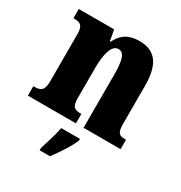

<svg xmlns="http://www.w3.org/2000/svg" viewBox="-180 -677 963 1024"><g transform="rotate(30 302.0 -164.5)"><path d="M12 0H308V-58H305C266 -58 249 -67 249 -122V-305C249 -384 263 -457 307 -457C346 -457 355 -408 355 -323V0H583V-58H579C539 -58 527 -67 527 -128V-358C527 -493 478 -550 384 -550C306 -550 272 -514 250 -469H246L234 -536H16V-479H20C59 -479 77 -470 77 -415V-125C77 -67 56 -58 16 -58H12ZM212 208V221H276C308 178 352 113 368 71V61H253C245 103 224 170 212 208Z"/></g></svg>

Font: Noto Serif Georgian Condensed Black
Style: Regular
Weight: 900
Width: 3
Designer: Monotype Design Team, Akaki Razmadze
Foundry: Google LLC
Version: Version 2.003